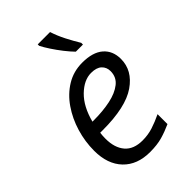

<svg xmlns="http://www.w3.org/2000/svg" viewBox="-230 -857 957 957"><g transform="rotate(-45 249.0 -378.0)"><path d="M242.7 9.8Q152.3 9.8 100.8 -43.9Q49.3 -97.7 49.3 -191.9Q49.3 -256.8 68.1 -319.6Q86.9 -382.3 122.1 -433.3Q157.2 -484.4 206.8 -514.6Q256.3 -544.9 317.9 -544.9Q391.6 -544.9 429.7 -512Q467.8 -479 467.8 -421.4Q467.8 -340.3 391.4 -287.4Q314.9 -234.4 152.8 -234.4H134.3Q131.8 -214.8 131.8 -194.8Q131.8 -130.4 163.1 -94Q194.3 -57.6 256.8 -57.6Q295.4 -57.6 329.8 -68.6Q364.3 -79.6 401.9 -97.7V-27.8Q365.7 -11.2 329.1 -0.7Q292.5 9.8 242.7 9.8ZM146 -300.8H157.7Q220.2 -300.8 272.5 -311.8Q324.7 -322.8 356.4 -347.9Q388.2 -373 388.2 -415Q388.2 -442.4 369.6 -460Q351.1 -477.5 313 -477.5Q262.7 -477.5 215.3 -431.4Q168 -385.3 146 -300.8ZM334 -606Q315.4 -625 293.9 -652.3Q272.5 -679.7 254.2 -707.5Q235.8 -735.4 225.6 -755.9V-766.1H312.5Q324.2 -729 344.2 -689.9Q364.3 -650.9 384.3 -618.2V-606Z"/></g></svg>

Font: Open Sans
Style: Italic
Weight: 400
Italic angle: -12°
Designer: Monotype Design Team
Foundry: Monotype Imaging Inc.
Version: Version 3.000; ttfautohint (v1.8.4)